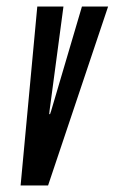

<svg xmlns="http://www.w3.org/2000/svg" viewBox="-20 -567 350 587"><path d="M43 0H127L310.5 -547H230.5L136.5 -228.5L133 -218H130.5L131.5 -228.5L174 -547H94Z"/></svg>

Font: League Gothic SemiCondensed Italic
Style: Regular
Weight: 400
Width: 4
Designer: The League of Moveable Type
Version: Version 1.600; ttfautohint (v1.8.3)